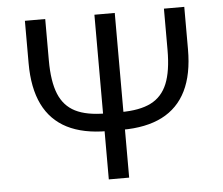

<svg xmlns="http://www.w3.org/2000/svg" viewBox="-52 -787 983 845"><g transform="rotate(-5 440.0 -364.0)"><path d="M792 -727.5V-539.6Q792 -429.7 756.3 -357.2Q720.7 -284.7 649.7 -248.5Q578.6 -212.4 472.7 -212.4H407.2Q301.3 -212.4 230.2 -248.5Q159.2 -284.7 123.5 -357.4Q87.9 -430.2 87.9 -539.6V-727.5H177.7V-544.9Q177.7 -451.7 200.4 -396.2Q223.1 -340.8 272.9 -315.7Q322.8 -290.5 406.7 -290.5H473.1Q557.1 -290.5 606.9 -315.7Q656.7 -340.8 679.4 -396.2Q702.1 -451.7 702.1 -544.9V-727.5ZM484.9 -727.5V0H395V-727.5Z"/></g></svg>

Font: Inter RS Variable
Style: Regular
Weight: 400
Designer: Rasmus Andersson (customised by Maria Ramos and Noel Pretorius)
Foundry: rsms
Version: Version 3.001;Glyphs 3.2.3 (3260)